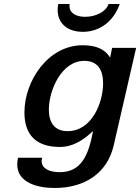

<svg xmlns="http://www.w3.org/2000/svg" viewBox="-20 -739 700 959"><path d="M271 -719C269 -709 268 -699 268 -689C268 -623 316 -580 394 -580C477 -580 547 -631 578 -719H522C511 -682 460 -655 405 -655C358 -655 327 -676 327 -707C327 -712 327 -717 328 -719ZM102 -177C102 -66 160 -5 279 -5C351 -5 406 -48 445 -85C422 36 387 121 278 121C230 121 188 105 188 65C188 60 189 54 191 49H70C68 60 66 70 66 82C66 175 170 200 253 200C403 200 516 126 548 -13L660 -500H540L530 -451C509 -487 469 -513 393 -513C220 -513 102 -335 102 -177ZM224 -192C224 -286 286 -435 401 -435C470 -435 495 -387 495 -323C495 -225 438 -84 318 -84C252 -84 224 -127 224 -192Z"/></svg>

Font: Perun SemiBold Italic
Style: Regular
Weight: 400
Italic angle: -12°
Foundry: Copyright (c) Stefan Peev, Context Ltd, 2016
Version: Version 1.026